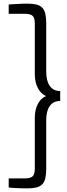

<svg xmlns="http://www.w3.org/2000/svg" viewBox="-20 -888 371 1059"><path d="M312 -331Q274 -331 254.5 -303.5Q235 -276 235 -226V43Q235 74 230 95Q225 116 213 128.5Q201 141 180.5 146Q160 151 130 151Q120 151 104.5 150.5Q89 150 73 149.5Q57 149 44.5 148Q32 147 28 146V96H116Q148 96 160 84.5Q172 73 172 41V-239Q172 -283 189 -315Q206 -347 234 -358Q206 -370 189 -402Q172 -434 172 -479V-759Q172 -789 160 -800.5Q148 -812 116 -812H28V-863Q32 -864 44.5 -864.5Q57 -865 73 -866Q89 -867 104.5 -867.5Q120 -868 130 -868Q160 -868 180.5 -863Q201 -858 213 -845.5Q225 -833 230 -812Q235 -791 235 -760V-493Q235 -442 254.5 -414Q274 -386 312 -386Z"/></svg>

Font: Encode Sans Compressed
Style: Regular
Weight: 400
Designer: Pablo Impallari, Andres Torresi
Foundry: Pablo Impallari, Andres Torresi
Version: Version 1.000; ttfautohint (v1.00) -l 8 -r 50 -G 200 -x 14 -